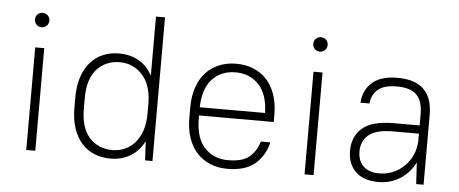

<svg xmlns="http://www.w3.org/2000/svg" viewBox="-48 -813 2229 932"><g transform="rotate(5 1066.0 -347.0)"><path d="M106 -500H150V0H106ZM128 -600Q113 -600 103 -610Q93 -620 93 -635Q93 -650 103 -660Q113 -670 128 -670Q143 -670 153 -660Q163 -650 163 -635Q163 -620 153 -610Q143 -600 128 -600Z M517 6Q473 6 437 -9Q401 -24 375.5 -53Q350 -82 335.5 -125Q321 -168 321 -225V-275Q321 -332 335.5 -375Q350 -418 375.5 -447Q401 -476 436.5 -491Q472 -506 515 -506Q568 -506 610 -482.5Q652 -459 677 -412V-700H721V0H685L680 -93Q655 -44 613 -19Q571 6 517 6ZM522 -36Q555 -36 583 -48.5Q611 -61 632 -85Q653 -109 665 -144.5Q677 -180 677 -225V-284Q674 -371 630 -417.5Q586 -464 522 -464Q453 -464 410 -416.5Q367 -369 367 -275V-225Q367 -131 410 -83.5Q453 -36 522 -36Z M1086 6Q1040 6 1002.5 -9.5Q965 -25 938 -54Q911 -83 896 -126Q881 -169 881 -225V-275Q881 -330 896 -373.5Q911 -417 938 -446Q965 -475 1002.5 -490.5Q1040 -506 1086 -506Q1132 -506 1169.5 -490.5Q1207 -475 1234 -446Q1261 -417 1276 -373.5Q1291 -330 1291 -275V-240H927V-225Q927 -131 971 -83.5Q1015 -36 1086 -36Q1155 -36 1188.5 -63.5Q1222 -91 1237 -140H1283Q1268 -75 1221 -34.5Q1174 6 1086 6ZM1086 -464Q1016 -464 972.5 -417.5Q929 -371 927 -280H1245Q1243 -371 1199 -417.5Q1155 -464 1086 -464Z M1462 -500H1506V0H1462ZM1484 -600Q1469 -600 1459 -610Q1449 -620 1449 -635Q1449 -650 1459 -660Q1469 -670 1484 -670Q1499 -670 1509 -660Q1519 -650 1519 -635Q1519 -620 1509 -610Q1499 -600 1484 -600Z M1822 6Q1750 6 1711 -31.5Q1672 -69 1672 -134Q1672 -203 1719 -244Q1766 -285 1872 -285H1998V-340Q1998 -404 1968 -434Q1938 -464 1872 -464Q1809 -464 1779.5 -438.5Q1750 -413 1746 -370H1702Q1706 -431 1747.5 -468.5Q1789 -506 1872 -506Q2042 -506 2042 -340V0H2006L2000 -105Q1974 -53 1927 -23.5Q1880 6 1822 6ZM1822 -36Q1857 -36 1888.5 -49Q1920 -62 1944 -85.5Q1968 -109 1982 -140Q1996 -171 1998 -207V-245H1872Q1789 -245 1753.5 -215Q1718 -185 1718 -134Q1718 -89 1745 -62.5Q1772 -36 1822 -36Z"/></g></svg>

Font: Retni Sans Light
Style: Regular
Weight: 300
Designer: Vitaly Kuzmin
Foundry: ParaType Ltd.
Version: Version 1.00;March 2, 2019;FontCreator 11.5.0.2425 64-bit; t